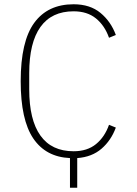

<svg xmlns="http://www.w3.org/2000/svg" viewBox="-20 -730 640 900"><path d="M308 11Q195 6 136 -81Q77 -168 77 -349Q77 -536 140.5 -623Q204 -710 325 -710Q402 -710 451 -669.5Q500 -629 523 -566L491 -553Q471 -610 430 -643.5Q389 -677 325 -677Q222 -677 169.5 -603.5Q117 -530 117 -387V-311Q117 -168 169.5 -94.5Q222 -21 325 -21Q389 -21 430 -54.5Q471 -88 491 -145L523 -132Q501 -72 456 -33Q411 6 342 11V150H308Z"/></svg>

Font: IBM Plex Mono ExtLt
Style: Regular
Weight: 200
Monospace: yes
Designer: Mike Abbink, Paul van der Laan, Pieter van Rosmalen
Foundry: Bold Monday
Version: Version 2.3